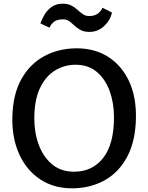

<svg xmlns="http://www.w3.org/2000/svg" viewBox="-20 -1013 804 1041"><path d="M379 8Q275.5 10 200 -39.2Q124.5 -88.5 84.5 -176.2Q44.5 -264 47 -377Q49.5 -501.5 96.2 -584.5Q143 -667.5 220.8 -709Q298.5 -750.5 394 -751Q493 -751.5 566.5 -704.8Q640 -658 679.8 -572.5Q719.5 -487 717 -372Q714.5 -247.5 670 -163.8Q625.5 -80 550 -37Q474.5 6 379 8ZM382 -82Q481 -82 539.5 -156.8Q598 -231.5 598 -377Q598 -454 574.8 -518.8Q551.5 -583.5 505.2 -622.8Q459 -662 390 -662Q329.5 -662 278.5 -631Q227.5 -600 196.8 -535.5Q166 -471 166 -370Q166 -293.5 190.2 -227.8Q214.5 -162 262.5 -122Q310.5 -82 382 -82ZM465 -840Q436 -840 417 -850.2Q398 -860.5 383.8 -874Q369.5 -887.5 355.8 -897.8Q342 -908 323 -908Q288.5 -908 272.8 -895Q257 -882 248 -863L199 -886Q208 -912 223.2 -936.5Q238.5 -961 262.2 -977Q286 -993 320 -993Q348 -993 367 -983Q386 -973 400.5 -959.5Q415 -946 429.8 -936Q444.5 -926 463 -926Q492.5 -926 509.8 -938.8Q527 -951.5 536 -971L587 -945Q578 -902.5 544 -871.2Q510 -840 465 -840Z"/></svg>

Font: Merriweather Sans
Style: Regular
Weight: 400
Designer: Eben Sorkin
Foundry: Eben Sorkin
Version: Version 1.008; ttfautohint (v1.7.19-72a1) -l 8 -r 50 -G 200 